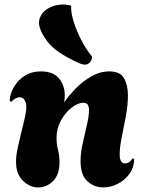

<svg xmlns="http://www.w3.org/2000/svg" viewBox="-20 -816 629 839"><path d="M147 3Q110 3 80 -26.5Q50 -56 50 -109Q50 -135 57 -168Q64 -201 72.5 -235Q81 -269 88 -299Q95 -329 95 -348Q95 -368 87 -379.5Q79 -391 66 -391Q49 -391 29 -371L23 -375Q22 -391 30 -413Q38 -435 54.5 -455.5Q71 -476 97 -490Q123 -504 159 -504Q212 -504 237.5 -473.5Q263 -443 263 -399Q263 -383 260 -368Q281 -399 312 -430.5Q343 -462 380.5 -483Q418 -504 458 -504Q505 -504 522 -474Q539 -444 539 -399Q539 -357 530 -309Q521 -261 512 -216.5Q503 -172 503 -142Q503 -102 526 -102Q538 -102 547 -109.5Q556 -117 559 -124L566 -121Q566 -84 545.5 -56Q525 -28 494 -12.5Q463 3 431 3Q392 3 362 -24Q332 -51 332 -112Q332 -148 341.5 -190Q351 -232 360 -271Q369 -310 369 -335Q369 -350 363.5 -358.5Q358 -367 344 -367Q321 -367 293.5 -346Q266 -325 246.5 -290Q227 -255 227 -213Q227 -186 233.5 -161Q240 -136 240 -107Q240 -53 212 -25Q184 3 147 3ZM323 -541Q271 -565 239 -587Q207 -609 189 -632Q171 -655 159 -681Q145 -713 154 -737.5Q163 -762 185.5 -776.5Q208 -791 236.5 -795Q265 -799 291 -791Q289 -763 301.5 -722.5Q314 -682 335.5 -640.5Q357 -599 382 -569Q382 -548 366.5 -538Q351 -528 323 -541Z"/></svg>

Font: Agbalumo
Style: Regular
Weight: 400
Designer: Raphael Alegbeleye
Foundry: Sorkin Type Co.
Version: Version 1.000; ttfautohint (v1.8.4)